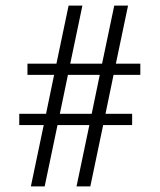

<svg xmlns="http://www.w3.org/2000/svg" viewBox="-20 -666 570 686"><path d="M139.6 0H90.3L136.2 -219.2H48.8V-259.3H144.5L173.3 -398.4H78.1V-438.5H181.6L225.1 -646H274.4L231 -438.5H344.7L388.2 -646H437.5L394 -438.5H481.4V-398.4H385.7L356.9 -259.3H452.1V-219.2H348.6L302.7 0H253.4L299.3 -219.2H185.5ZM336.4 -398.4H222.7L193.8 -259.3H307.6Z"/></svg>

Font: AzarMehrMonospaced
Style: SerifRegular
Weight: 1
Designer: Amin Abedi
Version: Version 1.00